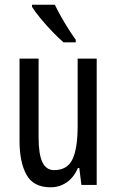

<svg xmlns="http://www.w3.org/2000/svg" viewBox="-20 -786 496 816"><path d="M391 -537V0H326L317 -72H311Q294 -32 263.5 -11Q233 10 195 10Q122 10 92.5 -43.5Q63 -97 63 -187V-537H144V-202Q144 -131 160 -97Q176 -63 210 -63Q266 -63 288 -109Q310 -155 310 -251V-537ZM213 -766Q224 -743 239.5 -715.5Q255 -688 271.5 -662Q288 -636 302 -617V-606H250Q230 -623 203.5 -650.5Q177 -678 153 -707Q129 -736 116 -757V-766Z"/></svg>

Font: Noto Sans Ethiopic ExtraCondensed
Style: Regular
Weight: 400
Width: 2
Designer: Monotype Design Team
Foundry: Monotype Imaging Inc.
Version: Version 2.102; ttfautohint (v1.8.4.7-5d5b)